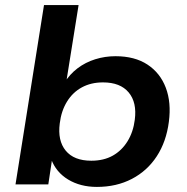

<svg xmlns="http://www.w3.org/2000/svg" viewBox="-20 -725 735 755"><path d="M361 10Q296 10 248 -19Q200 -48 181 -100H185L170 0H41L153 -705H289L240 -399H233Q254 -433 285 -456.5Q316 -480 354.5 -492Q393 -504 434 -504Q510 -504 560 -471Q610 -438 632 -380Q654 -322 644 -246Q634 -168 596.5 -110.5Q559 -53 498.5 -21.5Q438 10 361 10ZM339 -93Q388 -93 423.5 -113Q459 -133 481.5 -169.5Q504 -206 510 -254Q519 -322 486 -361.5Q453 -401 385 -401Q338 -401 302 -381.5Q266 -362 243.5 -325.5Q221 -289 215 -240Q206 -172 238.5 -132.5Q271 -93 339 -93Z"/></svg>

Font: Nunito Sans 10pt SemiExpanded
Style: Bold Italic
Weight: 700
Width: 6
Italic angle: -9°
Designer: Vernon Adams
Foundry: Vernon Adams
Version: Version 3.101;gftools[0.9.27]